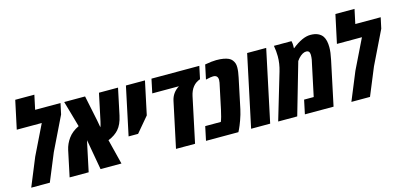

<svg xmlns="http://www.w3.org/2000/svg" viewBox="-66 -1193 3420 1630"><g transform="rotate(-15 1643.5 -378.0)"><path d="M250 -629.9H473.1L452.6 -534.7L310.1 -241.7L210.4 0H46.9L147.9 -246.1L275.4 -507.3H55.7L108.9 -755.9H276.9Z M978.5 -629.9 929.2 -397Q913.1 -321.8 877 -281.2Q862.8 -264.6 839.1 -248Q815.4 -231.4 784.7 -219.7L839.8 0H656.2L608.9 -266.6Q608.9 -266.1 602.5 -239.3L551.8 0H384.3L432.6 -228Q443.8 -279.8 476.8 -325.7Q509.8 -371.6 570.8 -400.4Q560.1 -440.4 537.1 -519.8Q514.2 -599.1 505.4 -629.9H689L735.4 -405.8L746.6 -343.3Q752.4 -355 760.3 -390.6L811 -629.9Z M1153.3 -338.9 1041.5 -206.5H958L1047.9 -629.9H1215.3Z M1692.9 -629.9 1669.4 -518.6Q1591.3 -492.2 1570.8 -396L1486.8 0H1319.3L1404.3 -399.4Q1418.9 -468.8 1481 -507.3H1246.6L1272.5 -629.9Z M1744.1 -628.4Q1806.2 -639.6 1843.3 -639.6Q1880.4 -639.6 1907 -634.8Q1933.6 -629.9 1951.4 -621.6Q1969.2 -613.3 1980 -599.4Q1990.7 -585.4 1995.8 -570.8Q2001 -556.2 2001 -535.2Q2001 -498.5 1989.7 -447.3L1934.1 -183.6Q1924.3 -139.2 1907.7 -93.3Q1891.1 -47.4 1879.4 -23.4L1867.7 0H1583L1608.9 -122.6H1746.1Q1759.8 -155.3 1773.9 -221.2L1821.8 -447.3Q1824.2 -458.5 1824.2 -470.7Q1824.2 -513.2 1782.2 -513.2Q1763.2 -513.2 1728.5 -504.9L1717.3 -502.4Z M2147 0H1979.5L2113.3 -629.9H2280.8Z M2357.4 -536.1Q2357.4 -579.6 2348.6 -629.9H2502.9Q2507.8 -611.3 2507.8 -592.8Q2507.8 -574.2 2507.3 -566.4H2509.8Q2601.1 -639.6 2670.9 -639.6Q2710.4 -639.6 2737.3 -627Q2764.2 -614.3 2778.3 -592.8Q2800.3 -559.1 2800.3 -496.6Q2800.3 -452.6 2786.6 -389.2L2704.1 0H2452.1L2478 -122.6H2562.5L2619.1 -389.2Q2631.8 -436.5 2631.8 -470.2Q2631.8 -473.6 2631.8 -477.1Q2630.4 -512.7 2600.6 -512.7Q2567.9 -512.7 2531.7 -473.6Q2523.9 -464.8 2515.1 -452.1L2384.8 0H2217.3L2337.9 -406.2Q2357.4 -470.7 2357.4 -536.1Z M3064 -629.9H3287.1L3266.6 -534.7L3124 -241.7L3024.4 0H2860.8L2961.9 -246.1L3089.4 -507.3H2869.6L2922.9 -755.9H3090.8Z"/></g></svg>

Font: Open Sans Hebrew Condensed Extra Bold
Style: Italic
Weight: 800
Width: 3
Italic angle: -12°
Foundry: Ascender Corporation, Yanek Iontef
Version: Version 2.001;PS 002.001;hotconv 1.0.70;makeotf.lib2.5.58329